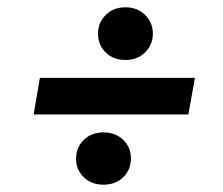

<svg xmlns="http://www.w3.org/2000/svg" viewBox="-20 -553 611 525"><path d="M72 -240 89 -340H513L495 -240ZM263 -48Q230 -48 209 -68.5Q188 -89 188 -119Q188 -150 209 -170.5Q230 -191 263 -191Q296 -191 317 -170.5Q338 -150 338 -120Q338 -89 317 -68.5Q296 -48 263 -48ZM323 -389Q290 -389 269 -409.5Q248 -430 248 -461Q248 -491 269 -512Q290 -533 323 -533Q356 -533 377 -512Q398 -491 398 -461Q398 -431 377 -410Q356 -389 323 -389Z"/></svg>

Font: DM Sans 20pt SemiBold
Style: Italic
Weight: 600
Italic angle: -10°
Version: Version 4.004;gftools[0.9.30]